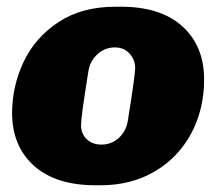

<svg xmlns="http://www.w3.org/2000/svg" viewBox="-20 -541 653 571"><path d="M587 -305Q587 -215 548 -143Q509 -71 439 -30.5Q369 10 280 10H265Q145 10 80.5 -48.5Q16 -107 16 -205Q16 -284 50 -356.5Q84 -429 153.5 -475Q223 -521 323 -521H340Q458 -521 522.5 -462.5Q587 -404 587 -305ZM243 -330Q221 -194 221 -169Q221 -143 238 -127Q255 -111 281 -111Q312 -111 333.5 -131Q355 -151 360 -181Q382 -318 382 -339Q382 -363 365.5 -381.5Q349 -400 322 -400Q292 -400 270 -380Q248 -360 243 -330Z"/></svg>

Font: Chivo Black Italic
Style: Regular
Weight: 900
Italic angle: -8.05°
Designer: Hector Gatti
Foundry: Omnibus-Type
Version: Version 1.007